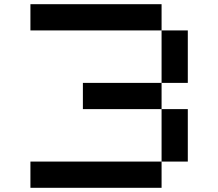

<svg xmlns="http://www.w3.org/2000/svg" viewBox="-20 -1020 1040 915"><path d="M750 -125V-1000H125V-875H875V-625H375V-500H875V-250H125V-125Z"/></svg>

Font: Picon
Style: Regular
Weight: 400
Designer: yne
Foundry: yne
Version: Version 21.02.27; git-deadbeef-release